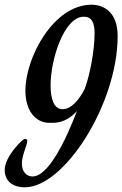

<svg xmlns="http://www.w3.org/2000/svg" viewBox="-32 -776 520 816"><path d="M-12 -54C-12 -6 22 20 74 20C241 20 468 -334 468 -623C468 -729 404 -756 357 -756C195 -756 76 -531 76 -391C76 -305 119 -254 178 -254C198 -254 245 -249 295 -304C249 -184 175 -26 106 -26C82 -26 61 -45 61 -81C61 -117 84 -160 84 -178C84 -182 80 -186 74 -186C64 -186 -12 -111 -12 -54ZM234 -312C196 -312 183 -358 183 -413C183 -525 241 -705 324 -705C358 -705 370 -680 370 -634C370 -560 349 -454 329 -401V-400C303 -349 270 -312 234 -312Z"/></svg>

Font: Mervale Script
Style: Regular
Weight: 400
Designer: Astigmatic (AOETI)
Foundry: Astigmatic (AOETI)
Version: Version 1.000